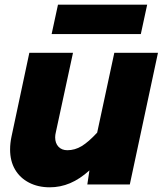

<svg xmlns="http://www.w3.org/2000/svg" viewBox="-20 -785 693 818"><path d="M215 -200Q215 -175 229 -160Q243 -145 267 -145Q299 -145 328 -162.5Q357 -180 394 -220L467 -560H653L533 1H352L361 -59Q320 -22 278.5 -4.5Q237 13 192 13Q142 13 103.5 -7Q65 -27 44 -63Q23 -99 23 -148Q23 -175 29 -203L105 -560H291L218 -222Q215 -210 215 -200ZM227 -765H607L580 -640H200Z"/></svg>

Font: Azeret Mono ExtraBold
Style: Italic
Weight: 800
Italic angle: -12°
Designer: Martin Vácha
Foundry: Displaay
Version: Version 1.000; Glyphs 3.0.3, build 3074